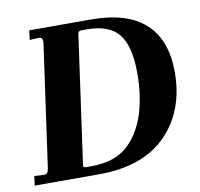

<svg xmlns="http://www.w3.org/2000/svg" viewBox="-70 -671 776 745"><g transform="rotate(-10 318.0 -298.5)"><path d="M53 -35Q67 -35 70 -57L138 -541V-545Q138 -562 123 -562L87 -560L92 -597H334Q478 -597 549 -531.5Q620 -466 620 -340Q620 -188 528 -94Q436 0 262 0H8L13 -37ZM454 -202Q476 -274 476 -360Q476 -468 438 -515Q400 -562 313 -562H291Q278 -562 277 -549L207 -49L206 -45Q206 -36 216 -36H238Q327 -36 378 -80Q429 -124 454 -202Z"/></g></svg>

Font: Unna
Style: Bold Italic
Weight: 700
Italic angle: -8.05°
Designer: Jorge de Buen Unna
Foundry: Omnibus-Type
Version: Version 2.008